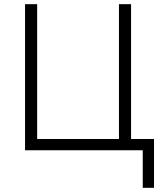

<svg xmlns="http://www.w3.org/2000/svg" viewBox="-20 -720 788 920"><path d="M100 0V-700H158V-54H550V-700H608V0ZM664 180V0H584V-54H718V180Z"/></svg>

Font: Geologica Cursive Thin
Style: Regular
Weight: 250
Designer: Sindre Bremnes, Frode Helland
Foundry: Monokrom Skriftforlag AS
Version: Version 1.010;gftools[0.9.28]